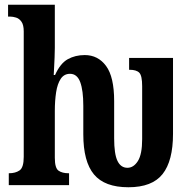

<svg xmlns="http://www.w3.org/2000/svg" viewBox="-20 -780 819 809"><path d="M521 9Q421 9 376 -45Q331 -99 331 -214V-334Q331 -399 318 -434Q305 -469 275 -469Q250 -469 236 -448Q222 -427 216.5 -391.5Q211 -356 211 -312V-115Q211 -72 226.5 -61Q242 -50 269 -50H271V0H17V-50H18Q45 -50 62.5 -62Q80 -74 80 -119V-648Q80 -675 70.5 -688.5Q61 -702 47.5 -706Q34 -710 24 -710H14V-760H211V-578Q211 -560 210 -537.5Q209 -515 208 -495.5Q207 -476 206.5 -466Q206 -456 206 -464H212Q234 -513 265.5 -530.5Q297 -548 337 -548Q393 -548 427 -502Q461 -456 461 -354V-197Q461 -131 475 -102Q489 -73 517 -73Q543 -73 561 -101.5Q579 -130 579 -194V-417Q579 -461 567 -473.5Q555 -486 526 -486H524V-536H709V-216Q709 -102 665 -46.5Q621 9 521 9Z"/></svg>

Font: Noto Serif ExtraCondensed
Style: Bold
Weight: 700
Width: 2
Designer: Monotype Design Team
Foundry: Monotype Imaging Inc.
Version: Version 2.014; ttfautohint (v1.8.4.7-5d5b)